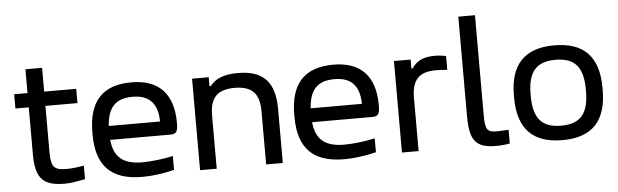

<svg xmlns="http://www.w3.org/2000/svg" viewBox="-47 -873 3366 1045"><g transform="rotate(-5 1636.0 -350.5)"><path d="M285 -70C218 -70 201 -88 201 -169V-422H376V-500H201V-630H110V-500H37V-422H110V-165C110 -33 152 9 269 9C307 9 332 3 381 -6V-80C342 -73 314 -70 285 -70Z M906 -268C906 -422 832 -509 678 -509C520 -509 443 -425 443 -256V-244C443 -73 523 9 694 9C746 9 808 1 868 -14V-90C823 -79 749 -70 701 -70C596 -70 546 -111 536 -207H866C899 -207 906 -222 906 -268ZM535 -283C542 -385 585 -430 678 -430C771 -430 814 -379 815 -283Z M1009 -500V0H1100V-291C1100 -388 1141 -430 1235 -430C1329 -430 1370 -388 1370 -291V0H1461V-295C1461 -443 1398 -509 1259 -509C1184 -509 1137 -490 1107 -451H1100V-500Z M2009 -268C2009 -422 1935 -509 1781 -509C1623 -509 1546 -425 1546 -256V-244C1546 -73 1626 9 1797 9C1849 9 1911 1 1971 -14V-90C1926 -79 1852 -70 1804 -70C1699 -70 1649 -111 1639 -207H1969C2002 -207 2009 -222 2009 -268ZM1638 -283C1645 -385 1688 -430 1781 -430C1874 -430 1917 -379 1918 -283Z M2335 -509C2273 -509 2235 -490 2210 -451H2203V-500H2112V0H2203V-291C2203 -388 2243 -430 2333 -430C2350 -430 2372 -429 2397 -427V-502C2376 -507 2356 -509 2335 -509Z M2633 -70C2582 -70 2573 -88 2573 -166V-710H2482V-166C2482 -36 2513 9 2625 9C2651 9 2676 7 2701 2V-73C2678 -71 2649 -70 2633 -70Z M2746 -256V-244C2746 -75 2826 9 2988 9C3151 9 3230 -75 3230 -244V-256C3230 -425 3151 -509 2988 -509C2826 -509 2746 -425 2746 -256ZM2837 -247V-253C2837 -376 2882 -430 2988 -430C3095 -430 3139 -376 3139 -253V-247C3139 -124 3095 -70 2988 -70C2882 -70 2837 -124 2837 -247Z"/></g></svg>

Font: LT Wave Alt
Style: Regular
Weight: 400
Designer: Daniel Lyons
Version: Version 2.5 (Glyphs App)